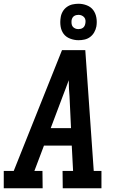

<svg xmlns="http://www.w3.org/2000/svg" viewBox="-27 -1002 647 1022"><path d="M-7 0V-92H46L303 -735H427L472 -92H513V0H307L306 -92H362L355 -227H207L156 -92H199L200 0ZM351 -320 343 -490Q341 -511 340 -532Q339 -553 339 -575Q331 -553 323 -532Q315 -511 307 -490L243 -320ZM391 -788Q368 -788 346 -796.5Q324 -805 311.5 -822Q299 -839 295.5 -862Q292 -885 296 -909Q298 -925 306.5 -940Q315 -955 329 -965Q343 -975 359 -978.5Q375 -982 391 -982Q414 -982 435.5 -973.5Q457 -965 469.5 -948Q482 -931 486 -908Q490 -885 486 -861Q483 -845 474.5 -830Q466 -815 452.5 -805Q439 -795 423 -791.5Q407 -788 391 -788ZM390 -847Q396 -847 402.5 -848.5Q409 -850 414.5 -854Q420 -858 423 -864Q426 -870 427 -876Q429 -885 428 -894Q427 -903 421.5 -909.5Q416 -916 408 -919.5Q400 -923 391 -923Q385 -923 378.5 -921.5Q372 -920 366.5 -916Q361 -912 358 -906Q355 -900 354 -894Q353 -885 354 -876Q355 -867 360 -860.5Q365 -854 373 -850.5Q381 -847 390 -847Z"/></svg>

Font: Iosevka Etoile Semibold
Style: Italic
Weight: 600
Italic angle: -9°
Designer: Belleve Invis
Foundry: Belleve Invis
Version: Version 22.1.2; ttfautohint (v1.8.4)